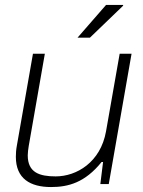

<svg xmlns="http://www.w3.org/2000/svg" viewBox="-20 -743 578 775"><path d="M293 -591H343L477 -720V-723H408ZM186 12C256 12 323 -6 390 -89H396L385 0H419L511 -526H463L408 -213C386 -88 289 -31 205 -31C140 -31 92 -46 92 -116C92 -127 94 -141 96 -154L161 -526H113L48 -155C45 -139 44 -124 44 -110C44 -22 102 12 186 12Z"/></svg>

Font: Archivo Thin
Style: Italic
Weight: 100
Italic angle: -10°
Designer: Hector Gatti
Foundry: Omnibus-Type
Version: Version 2.001